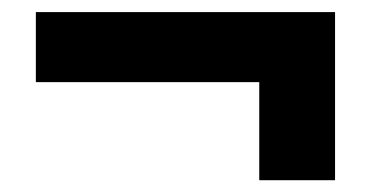

<svg xmlns="http://www.w3.org/2000/svg" viewBox="-20 -475 626 324"><path d="M40.5 -336.4V-454.6H545.4V-336.4ZM417.5 -170.9V-398.9H545.4V-170.9Z"/></svg>

Font: Cascadia Mono
Style: Regular
Weight: 400
Monospace: yes
Designer: Aaron Bell
Foundry: Saja Typeworks
Version: Version 2102.003